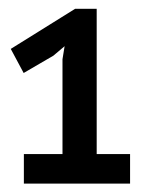

<svg xmlns="http://www.w3.org/2000/svg" viewBox="-20 -784 340 444"><path d="M35.2 -427.7H124.5V-647L129.4 -677.2L103.5 -655.3L34.7 -615.2L4.9 -670.9L153.8 -763.7H203.6V-427.7H280.8V-359.4H35.2Z"/></svg>

Font: PT Astra Sans
Style: Regular
Weight: 400
Designer: A.Korolkova, I. Chaeva
Foundry: ParaType Ltd
Version: Version 1.001; ttfautohint (v1.6)